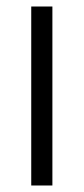

<svg xmlns="http://www.w3.org/2000/svg" viewBox="-20 -570 257 590"><path d="M141 0V-550H76V0Z"/></svg>

Font: Cambay Devanagari
Style: Regular
Weight: 400
Designer: Pooja Saxena
Foundry: Pooja Saxena
Version: Version 1.180;PS 001.180;hotconv 1.0.70;makeotf.lib2.5.58329